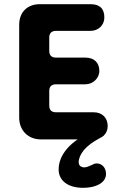

<svg xmlns="http://www.w3.org/2000/svg" viewBox="-20 -668 576 920"><path d="M378 232C410 232 437 226 459 213C478 201 488 185 488 165C488 134 467 115 443 115C435 115 426 119 419 123C404 130 393 134 384 134C371 134 357 127 357 110C357 92 365 72 382 51C399 31 424 12 458 -6C465 -9 471 -13 477 -18C490 -31 496 -46 496 -64C496 -104 469 -130 429 -130H248C227 -130 216 -141 216 -162V-232C216 -253 227 -264 248 -264H389C425 -264 456 -293 456 -328C456 -367 432 -392 389 -392H248C227 -392 216 -403 216 -424V-488C216 -509 227 -520 248 -520H413C452 -520 480 -548 480 -584C480 -627 458 -648 413 -648H171C111 -648 72 -610 72 -549V-104C72 -43 115 0 176 0H352C333 13 315 28 300 46C274 77 261 110 261 144C261 197 305 232 378 232Z"/></svg>

Font: Dongle
Style: Bold
Weight: 700
Designer: Yanghee Ryu
Foundry: Yanghee Ryu
Version: Version 2.000